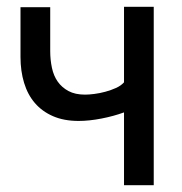

<svg xmlns="http://www.w3.org/2000/svg" viewBox="-20 -543 533 562"><path d="M430 -1H343V-214Q313 -203 277 -196Q241 -189 210 -189Q167 -189 135 -203Q103 -217 82 -241.5Q61 -266 50.5 -300.5Q40 -335 40 -376V-522H127V-393Q127 -368 132 -344.5Q137 -321 149 -304Q161 -287 180.5 -276.5Q200 -266 229 -266Q240 -266 256 -268Q272 -270 288.5 -274.5Q305 -279 319.5 -285.5Q334 -292 343 -302V-523H430Z"/></svg>

Font: IngvarSans
Style: Regular
Weight: 500
Version: Version 3.000